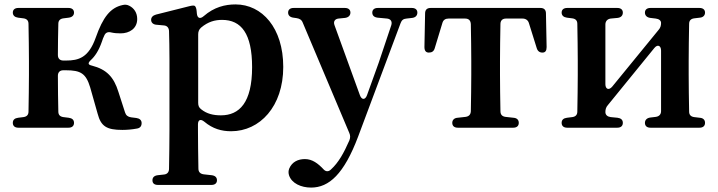

<svg xmlns="http://www.w3.org/2000/svg" viewBox="-20 -571 3249 869"><path d="M38 -15C38 -1 47 7 63 7H290C306 7 315 -1 315 -15C315 -29 306 -36 291 -38L267 -41C252 -43 244 -51 244 -66C243 -113 242 -171 242 -228C242 -244 251 -253 267 -253H278C346 -253 369 -238 388 -176L422 -56C437 1 463 17 534 17C554 17 578 15 599 11C614 9 621 0 621 -14C621 -27 612 -35 597 -37L573 -40C559 -42 550 -49 546 -62L516 -155C495 -223 462 -257 396 -274C378 -278 377 -285 390 -298C410 -316 427 -342 441 -382C444 -393 448 -401 452 -410C458 -424 469 -428 484 -424C497 -421 510 -420 526 -420C566 -420 601 -442 601 -485C601 -513 587 -534 565 -545C555 -550 546 -551 534 -548C480 -536 446 -494 413 -400C381 -310 336 -297 279 -297H267C251 -297 242 -306 242 -322C242 -368 243 -420 244 -463C244 -478 252 -486 267 -488L291 -491C306 -493 315 -501 315 -514C315 -527 306 -535 290 -535H63C47 -535 38 -527 38 -514C38 -501 47 -493 62 -491L86 -488C101 -486 109 -478 109 -463C110 -409 111 -342 111 -296V-232C111 -187 110 -120 109 -66C109 -51 101 -43 86 -41L62 -38C47 -36 38 -29 38 -15Z M670 245C670 259 679 266 695 266H937C953 266 962 258 962 245C962 232 954 224 938 222L902 218C887 216 878 208 878 192C877 131 876 68 876 18V-8C876 -29 888 -34 905 -20C943 12 983 23 1026 23C1156 23 1262 -89 1262 -268C1262 -445 1166 -551 1046 -551C999 -551 949 -539 902 -498C886 -484 873 -488 871 -510L870 -521C869 -533 866 -540 862 -544C858 -547 849 -546 837 -543L686 -505C672 -501 664 -493 664 -481C664 -469 673 -460 688 -459L721 -456C736 -455 744 -446 745 -431C746 -393 747 -353 747 -301V19C747 70 746 133 745 193C745 209 736 218 721 219L694 222C678 224 670 232 670 245ZM877 -106V-415C877 -427 880 -437 890 -446C922 -473 953 -481 985 -481C1072 -481 1121 -419 1121 -267C1121 -106 1063 -49 980 -49C945 -49 916 -56 891 -76C880 -84 877 -93 877 -106Z M1388 278C1469 278 1537 217 1601 47L1793 -466C1798 -480 1806 -486 1820 -487L1846 -490C1861 -492 1869 -501 1869 -514C1869 -527 1860 -535 1844 -535H1690C1674 -535 1665 -527 1665 -514C1665 -501 1673 -493 1689 -491L1732 -487C1749 -485 1756 -473 1751 -457L1694 -287L1641 -140C1633 -118 1617 -118 1609 -140L1494 -457C1488 -473 1495 -485 1512 -487L1542 -490C1557 -492 1566 -501 1566 -514C1566 -527 1557 -535 1541 -535H1309C1293 -535 1284 -527 1284 -514C1284 -501 1293 -493 1308 -491L1322 -489C1335 -487 1345 -482 1350 -469L1561 31C1566 42 1566 53 1561 65C1536 122 1512 165 1478 196C1467 207 1455 206 1446 197C1419 168 1393 149 1360 149C1330 149 1302 161 1289 192C1285 203 1285 211 1288 222C1300 259 1343 278 1388 278Z M1904 -510 1901 -358C1901 -341 1908 -333 1921 -333C1935 -333 1944 -339 1948 -354L1982 -466C1986 -481 1996 -487 2010 -487H2085C2101 -487 2110 -479 2111 -462C2112 -409 2113 -342 2113 -296V-232C2113 -187 2112 -121 2111 -67C2110 -52 2102 -44 2087 -42L2051 -38C2036 -37 2027 -28 2027 -15C2027 -1 2036 7 2052 7H2303C2319 7 2328 -1 2328 -15C2328 -29 2319 -37 2304 -38L2268 -42C2253 -44 2245 -52 2245 -68C2244 -121 2243 -187 2243 -232V-296C2243 -342 2244 -409 2245 -462C2245 -478 2254 -487 2270 -487H2345C2359 -487 2370 -480 2374 -466L2409 -354C2413 -340 2422 -333 2435 -333C2448 -333 2454 -341 2454 -358L2451 -510C2451 -527 2442 -535 2426 -535H1929C1913 -535 1904 -527 1904 -510Z M2522 -15C2522 -1 2531 7 2547 7H2774C2790 7 2799 -1 2799 -15C2799 -29 2790 -36 2775 -38L2744 -41C2729 -43 2720 -51 2720 -64C2720 -76 2723 -86 2731 -95L2941 -353C2956 -372 2972 -365 2972 -342V-68C2972 -53 2963 -44 2948 -42L2923 -39C2908 -37 2899 -28 2899 -15C2899 -1 2908 7 2924 7H3146C3162 7 3171 -1 3171 -15C3171 -29 3162 -37 3147 -38L3122 -41C3107 -43 3099 -51 3099 -66C3098 -120 3097 -187 3097 -232V-296C3097 -342 3098 -408 3099 -463C3099 -478 3107 -486 3122 -488L3147 -491C3162 -492 3171 -501 3171 -514C3171 -527 3162 -535 3146 -535H2924C2908 -535 2899 -527 2899 -514C2899 -501 2908 -492 2923 -490L2948 -487C2963 -485 2972 -478 2972 -467C2972 -455 2969 -445 2961 -436L2751 -179C2736 -161 2720 -167 2720 -190V-460C2720 -475 2729 -485 2744 -487L2776 -490C2791 -492 2799 -501 2799 -514C2799 -527 2790 -535 2774 -535H2547C2531 -535 2522 -527 2522 -514C2522 -501 2531 -493 2546 -491L2570 -488C2585 -486 2593 -478 2593 -463C2594 -409 2595 -342 2595 -296V-232C2595 -187 2594 -120 2593 -66C2593 -51 2585 -43 2570 -41L2546 -38C2531 -36 2522 -29 2522 -15Z"/></svg>

Font: 寒蝉锦书宋Pro Soft
Style: Regular
Weight: 700
Designer: 寒蝉锦书宋{Warren} 思源宋体{Ryoko NISHIZUKA 西塚涼子 (kana & ideographs); Frank Grießhammer (Latin, Greek & Cyrillic); Wenlong ZHANG 
Foundry: Adobe & ChillType
Version: Version 2.000;Glyphs 3.1.1 (3135)